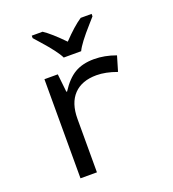

<svg xmlns="http://www.w3.org/2000/svg" viewBox="-139 -871 877 976"><g transform="rotate(-20 300.0 -383.0)"><path d="M517.1 -523.9 493.2 -442.9Q433.1 -464.8 383.8 -464.8Q304.2 -464.8 261 -419.7Q217.8 -374.5 217.8 -289.1V0H128.9V-536.1H201.2L211.9 -438H215.8Q252.9 -496.1 295.4 -521Q337.9 -545.9 399.9 -545.9Q457.5 -545.9 517.1 -523.9ZM467.8 -752.9Q455.6 -738.8 439 -720.2Q370.1 -643.1 353 -606H258.8Q241.7 -643.1 172.9 -720.2L144 -752.9V-766.1H202.6Q242.7 -739.7 305.7 -674.8Q365.2 -737.3 408.7 -766.1H467.8Z"/></g></svg>

Font: Droid Sans Mono
Style: Regular
Weight: 400
Monospace: yes
Foundry: Ascender Corporation
Version: Version 1.00 build 112